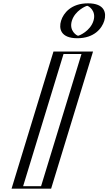

<svg xmlns="http://www.w3.org/2000/svg" viewBox="-20 -1135 652 1155"><path d="M514.7 -825 262.5 0H74.5L326.7 -825ZM509.4 -1115C567.4 -1115 600 -1068 582.3 -1010C564.6 -952 503.2 -905 445.2 -905C387.2 -905 354.6 -952 372.3 -1010C390 -1068 451.4 -1115 509.4 -1115ZM495.1 -810 252.1 -15H94.1L337.1 -810ZM504.8 -1100C554.5 -1100 582.5 -1059.7 567.3 -1010C552.1 -960.3 499.5 -920 449.8 -920C400.1 -920 372.1 -960.3 387.3 -1010C402.5 -1059.7 455.1 -1100 504.8 -1100ZM495.1 -810H337.1L94.1 -15H252.1ZM504.8 -1100C455.1 -1100 402.5 -1059.7 387.3 -1010C372.1 -960.3 400.1 -920 449.8 -920C499.5 -920 552.1 -960.3 567.3 -1010C582.5 -1059.7 554.5 -1100 504.8 -1100ZM514.7 -825H326.7L74.5 0H262.5ZM509.4 -1115C451.4 -1115 390 -1068 372.3 -1010C354.6 -952 387.2 -905 445.2 -905C503.2 -905 564.6 -952 582.3 -1010C600 -1068 567.4 -1115 509.4 -1115ZM470.1 -810 227.1 -15H119.1L362.1 -810ZM504.8 -1100C511.4 -1100 561.1 -1071.5 542.3 -1010C523.5 -948.5 456.4 -920 449.8 -920C443.2 -920 393.5 -948.5 412.3 -1010C431.1 -1071.5 498.2 -1100 504.8 -1100ZM539.7 -825H301.7L49.5 0H287.5ZM509.4 -1115C408.3 -1115 361.4 -1056.3 347.3 -1010C333.1 -963.7 344 -905 445.2 -905C546.3 -905 593.1 -963.7 607.3 -1010C621.4 -1056.3 610.5 -1115 509.4 -1115Z"/></svg>

Font: Hussar Outliner
Style: Obl
Weight: 700
Foundry: Cannot Into Space Fonts
Version: Version 0.92